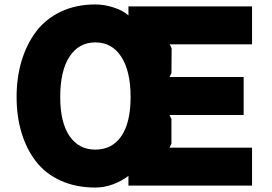

<svg xmlns="http://www.w3.org/2000/svg" viewBox="-20 -840 1232 870"><path d="M571.8 -400.9Q571.8 -517.6 529.5 -582.8Q487.3 -647.9 412.1 -647.9Q337.4 -647.9 295.2 -583.7Q252.9 -519.5 252.9 -400.9Q252.9 -285.2 294.9 -223.6Q336.9 -162.1 412.1 -162.1Q488.3 -162.1 530 -223.4Q571.8 -284.7 571.8 -400.9ZM1122.1 -170.9V1H562V-43Q531.7 -19.5 492.2 -4.9Q452.6 9.8 412.1 9.8Q323.7 9.8 254.6 -21.7Q185.5 -53.2 142.6 -109.1Q99.6 -165 77.4 -239Q55.2 -313 55.2 -400.9Q55.2 -487.8 77.4 -562.7Q99.6 -637.7 142.6 -695.6Q185.5 -753.4 254.6 -786.6Q323.7 -819.8 412.1 -819.8Q453.1 -819.8 496.1 -805.7Q539.1 -791.5 562 -770V-811H1122.1V-639.2H749L757.8 -621.1L756.8 -508.8L748 -491.2H1084V-318.8H748L756.8 -300.8V-189L748 -170.9Z"/></svg>

Font: Sinkin Sans 800 Black
Style: Regular
Weight: 900
Designer: Keith Bates
Foundry: K-Type
Version: Sinkin Sans (version 1.0)  by Keith Bates   •   © 2014   www